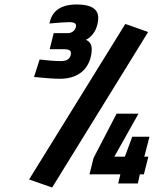

<svg xmlns="http://www.w3.org/2000/svg" viewBox="-20 -820 688 858"><path d="M132 -476 157 -554Q215 -547 252 -547Q290 -547 296 -574Q297 -577 297 -583Q297 -600 268 -600H202L220 -672H284Q296 -672 305.5 -679Q315 -686 319 -698Q322 -710 315 -715.5Q308 -721 290 -721Q264 -721 201 -715Q217 -800 323 -800Q419 -800 419 -740Q419 -728 416 -714Q410 -687 395.5 -668.5Q381 -650 364 -642Q390 -631 390 -600Q390 -584 386 -567Q374 -518 338 -493Q302 -468 248 -468Q209 -468 132 -476ZM110 -18 540 -713 642 -677 213 18ZM518 -41H380L398 -114L501 -312H599L491 -120H538L571 -209H648L625 -120H643L623 -41H605L596 0H508Z"/></svg>

Font: Cairo SemiBold
Style: Italic
Weight: 600
Italic angle: -13°
Designer: Mohamed Gaber, Accademia di Belle Arti di Urbino and others
Foundry: Kief Type Foundry, Accademia di Belle Arti di Urbino and others
Version: Version 3.011